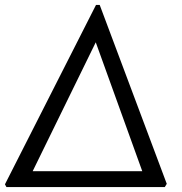

<svg xmlns="http://www.w3.org/2000/svg" viewBox="-30 -756 737 776"><path d="M-4 0 -10 -11 358 -736H373L644 -13L636 0ZM102 -64H545L357 -585Z"/></svg>

Font: Merriweather Sans Light
Style: Italic
Weight: 300
Italic angle: -7.5°
Designer: Eben Sorkin
Foundry: Eben Sorkin
Version: Version 2.001; ttfautohint (v1.8.3)